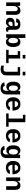

<svg xmlns="http://www.w3.org/2000/svg" viewBox="3112 -3877 977 7241"><g transform="rotate(90 3600.5 -256.5)"><path d="M402.3 0V-302.2Q402.3 -371.1 383.5 -403.3Q364.7 -435.5 318.8 -435.5Q268.1 -435.5 237.5 -392.3Q207 -349.1 207 -283.2V0H69.8V-410.2Q69.8 -452.6 68.6 -479.7Q67.4 -506.8 65.9 -528.3H196.8Q198.2 -519 200.7 -478.8Q203.1 -438.5 203.1 -423.3H205.1Q232.9 -483.9 274.9 -511.2Q316.9 -538.6 375 -538.6Q539.1 -538.6 539.1 -335.4V0Z M814.5 9.8Q737.8 9.8 694.8 -32Q651.9 -73.7 651.9 -149.4Q651.9 -231.4 702.9 -274.2Q753.9 -316.9 855.5 -318.4L964.4 -320.3V-347.2Q964.4 -397.5 947.3 -423.3Q930.2 -449.2 892.1 -449.2Q856.4 -449.2 839.6 -431.4Q822.8 -413.6 818.8 -374.5L675.8 -381.3Q702.1 -538.1 897.9 -538.1Q996.6 -538.1 1049.1 -489.7Q1101.6 -441.4 1101.6 -347.7V-156.2Q1101.6 -111.8 1111.6 -95Q1121.6 -78.1 1145 -78.1Q1160.6 -78.1 1175.3 -81.1V-6.8Q1163.1 -3.9 1153.3 -1.5Q1143.6 1 1133.8 2.4Q1124 3.9 1113 4.9Q1102.1 5.9 1087.4 5.9Q1035.6 5.9 1011 -19.5Q986.3 -44.9 981.4 -94.2H978.5Q947.8 -39.1 908.4 -14.6Q869.1 9.8 814.5 9.8ZM964.4 -244.6 898.9 -243.7Q855 -242.7 835.2 -234.6Q815.4 -226.6 805.2 -208.7Q794.9 -190.9 794.9 -160.2Q794.9 -85.9 853.5 -85.9Q900.9 -85.9 932.6 -123.3Q964.4 -160.6 964.4 -217.8Z M1268.6 0Q1272.5 -66.4 1272.5 -115.2V-724.6H1409.7V-532.2L1408.7 -445.3H1409.7Q1429.7 -489.7 1470 -514.2Q1510.3 -538.6 1564.5 -538.6Q1655.3 -538.6 1704.1 -466.8Q1752.9 -395 1752.9 -263.7Q1752.9 -139.6 1701.2 -64.9Q1649.4 9.8 1560.1 9.8Q1509.3 9.8 1470.9 -14.4Q1432.6 -38.6 1410.6 -85.9H1408.7Q1408.7 -69.8 1406.5 -41.3Q1404.3 -12.7 1401.4 0ZM1407.7 -267.1Q1407.7 -208.5 1420.7 -168Q1433.6 -127.4 1457.3 -105.7Q1481 -84 1511.7 -84Q1558.6 -84 1584.2 -128.9Q1609.9 -173.8 1609.9 -263.7Q1609.9 -353 1584.7 -399.2Q1559.6 -445.3 1510.7 -445.3Q1462.9 -445.3 1435.3 -398.4Q1407.7 -351.6 1407.7 -267.1Z M2188 -92.8H2360.4V0H1857.9V-92.8H2050.8V-435.5H1909.2V-528.3H2188ZM2050.8 -623.5V-724.6H2188V-623.5Z M2822.3 6.3Q2822.3 69.3 2794.7 114.5Q2767.1 159.7 2716.1 183.6Q2665 207.5 2598.1 207.5Q2559.6 207.5 2519.5 201.2Q2479.5 194.8 2457.5 186.5V84Q2523.9 100.6 2585.9 100.6Q2639.6 100.6 2662.1 74.5Q2684.6 48.3 2684.6 -4.9V-435.5H2511.7V-528.3H2822.3ZM2685.1 -623.5V-724.6H2822.3V-623.5Z M3301.3 211.9Q3210.4 211.9 3153.3 174.3Q3096.2 136.7 3083 69.8L3220.2 53.7Q3227.5 85.4 3250.5 104Q3273.4 122.6 3305.2 122.6Q3354.5 122.6 3379.9 87.2Q3405.3 51.8 3405.3 -18.1V-46.9L3406.2 -103H3405.3Q3359.9 -5.9 3245.1 -5.9Q3157.7 -5.9 3109.4 -74Q3061 -142.1 3061 -268.6Q3061 -396.5 3111.3 -466.6Q3161.6 -536.6 3255.4 -536.6Q3306.6 -536.6 3345.2 -512.9Q3383.8 -489.3 3405.3 -443.4H3407.7Q3407.7 -460.4 3409.9 -489.7Q3412.1 -519 3414.6 -528.3H3544.4Q3541.5 -475.6 3541.5 -406.2V-16.1Q3541.5 94.7 3479.2 153.3Q3417 211.9 3301.3 211.9ZM3406.2 -271.5Q3406.2 -351.6 3378.9 -397Q3351.6 -442.4 3304.2 -442.4Q3255.4 -442.4 3229.7 -398.2Q3204.1 -354 3204.1 -268.6Q3204.1 -183.6 3230.5 -142.3Q3256.8 -101.1 3303.2 -101.1Q3353 -101.1 3379.6 -147Q3406.2 -192.9 3406.2 -271.5Z M3906.2 9.8Q3783.2 9.8 3716.3 -62.7Q3649.4 -135.3 3649.4 -266.6Q3649.4 -354.5 3680.9 -415Q3712.4 -475.6 3770.5 -506.8Q3828.6 -538.1 3908.2 -538.1Q4023.9 -538.1 4087.9 -460.9Q4151.9 -383.8 4151.9 -241.7V-237.8H3793.5Q3793.5 -166 3825.4 -124Q3857.4 -82 3913.1 -82Q3949.2 -82 3977.1 -97.4Q4004.9 -112.8 4014.6 -145L4144 -133.8Q4117.2 -64.9 4054.7 -27.6Q3992.2 9.8 3906.2 9.8ZM3906.2 -451.7Q3856 -451.7 3826.2 -417.7Q3796.4 -383.8 3794.4 -323.7H4019Q4015.6 -382.3 3985.6 -417Q3955.6 -451.7 3906.2 -451.7Z M4588.4 -92.8H4760.7V0H4258.3V-92.8H4451.2V-631.8H4309.6V-724.6H4588.4Z M5106.4 9.8Q4983.4 9.8 4916.5 -62.7Q4849.6 -135.3 4849.6 -266.6Q4849.6 -354.5 4881.1 -415Q4912.6 -475.6 4970.7 -506.8Q5028.8 -538.1 5108.4 -538.1Q5224.1 -538.1 5288.1 -460.9Q5352.1 -383.8 5352.1 -241.7V-237.8H4993.7Q4993.7 -166 5025.6 -124Q5057.6 -82 5113.3 -82Q5149.4 -82 5177.2 -97.4Q5205.1 -112.8 5214.8 -145L5344.2 -133.8Q5317.4 -64.9 5254.9 -27.6Q5192.4 9.8 5106.4 9.8ZM5106.4 -451.7Q5056.2 -451.7 5026.4 -417.7Q4996.6 -383.8 4994.6 -323.7H5219.2Q5215.8 -382.3 5185.8 -417Q5155.8 -451.7 5106.4 -451.7Z M5701.7 211.9Q5610.8 211.9 5553.7 174.3Q5496.6 136.7 5483.4 69.8L5620.6 53.7Q5627.9 85.4 5650.9 104Q5673.8 122.6 5705.6 122.6Q5754.9 122.6 5780.3 87.2Q5805.7 51.8 5805.7 -18.1V-46.9L5806.6 -103H5805.7Q5760.3 -5.9 5645.5 -5.9Q5558.1 -5.9 5509.8 -74Q5461.4 -142.1 5461.4 -268.6Q5461.4 -396.5 5511.7 -466.6Q5562 -536.6 5655.8 -536.6Q5707 -536.6 5745.6 -512.9Q5784.2 -489.3 5805.7 -443.4H5808.1Q5808.1 -460.4 5810.3 -489.7Q5812.5 -519 5814.9 -528.3H5944.8Q5941.9 -475.6 5941.9 -406.2V-16.1Q5941.9 94.7 5879.6 153.3Q5817.4 211.9 5701.7 211.9ZM5806.6 -271.5Q5806.6 -351.6 5779.3 -397Q5752 -442.4 5704.6 -442.4Q5655.8 -442.4 5630.1 -398.2Q5604.5 -354 5604.5 -268.6Q5604.5 -183.6 5630.9 -142.3Q5657.2 -101.1 5703.6 -101.1Q5753.4 -101.1 5780 -147Q5806.6 -192.9 5806.6 -271.5Z M6306.6 9.8Q6183.6 9.8 6116.7 -62.7Q6049.8 -135.3 6049.8 -266.6Q6049.8 -354.5 6081.3 -415Q6112.8 -475.6 6170.9 -506.8Q6229 -538.1 6308.6 -538.1Q6424.3 -538.1 6488.3 -460.9Q6552.2 -383.8 6552.2 -241.7V-237.8H6193.8Q6193.8 -166 6225.8 -124Q6257.8 -82 6313.5 -82Q6349.6 -82 6377.4 -97.4Q6405.3 -112.8 6415 -145L6544.4 -133.8Q6517.6 -64.9 6455.1 -27.6Q6392.6 9.8 6306.6 9.8ZM6306.6 -451.7Q6256.3 -451.7 6226.6 -417.7Q6196.8 -383.8 6194.8 -323.7H6419.4Q6416 -382.3 6386 -417Q6356 -451.7 6306.6 -451.7Z M7003.4 0V-302.2Q7003.4 -371.1 6984.6 -403.3Q6965.8 -435.5 6919.9 -435.5Q6869.1 -435.5 6838.6 -392.3Q6808.1 -349.1 6808.1 -283.2V0H6670.9V-410.2Q6670.9 -452.6 6669.7 -479.7Q6668.5 -506.8 6667 -528.3H6797.9Q6799.3 -519 6801.8 -478.8Q6804.2 -438.5 6804.2 -423.3H6806.2Q6834 -483.9 6876 -511.2Q6918 -538.6 6976.1 -538.6Q7140.1 -538.6 7140.1 -335.4V0Z"/></g></svg>

Font: Cousine
Style: Bold
Weight: 700
Monospace: yes
Designer: Steve Matteson
Foundry: Ascender Corporation
Version: Version 1.20